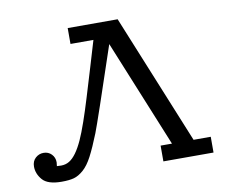

<svg xmlns="http://www.w3.org/2000/svg" viewBox="-77 -793 1081 902"><g transform="rotate(-10 463.0 -342.0)"><path d="M30.8 -81.1Q30.8 -106.9 47.4 -122.1Q64 -137.2 85.9 -137.2Q108.9 -137.2 124 -121.6Q139.2 -106 139.2 -83Q139.2 -77.1 137.2 -64.9Q140.1 -64.9 147 -64.5Q153.8 -64 157.2 -64Q179.2 -64 196.5 -74.5Q213.9 -85 230.5 -107.9Q247.1 -130.9 262.5 -164.6Q277.8 -198.2 294.9 -247.6Q312 -296.9 330.1 -356.4Q348.1 -416 372.1 -495.1Q396 -575.2 409.2 -619.1H299.8V-694.8H538.1L791 -75.2H873V0H633.8V-75.2H688L479 -586.9Q362.8 -238.8 341.8 -185.1Q315.9 -120.1 295.4 -81.1Q274.9 -42 251.5 -21.5Q228 -1 205.6 5.1Q183.1 11.2 147 11.2Q81.1 11.2 55.9 -17.8Q30.8 -46.9 30.8 -81.1Z"/></g></svg>

Font: CMU Concrete
Style: Bold
Weight: 700
Version: Version 0.7.0